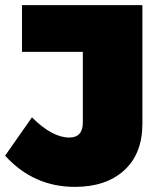

<svg xmlns="http://www.w3.org/2000/svg" viewBox="-28 -721 617 751"><path d="M529 -237Q529 -120 458 -55Q387 10 265 10Q103 10 -8 -112L97 -262Q176 -183 243 -183Q296 -183 296 -242V-518H58V-701H529Z"/></svg>

Font: MontserratBlack
Style: Regular
Weight: 900
Designer: Julieta Ulanovsky
Foundry: Julieta Ulanovsky
Version: Version 4.000